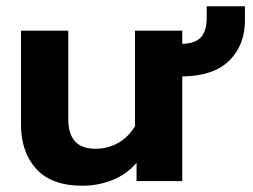

<svg xmlns="http://www.w3.org/2000/svg" viewBox="-20 -578 809 613"><path d="M47 -181V-480H198V-197Q198 -103 285 -103Q323 -103 356 -121Q389 -139 411 -175V-480H562V-438Q604 -439 622 -459.5Q640 -480 640 -521V-558H762V-514Q762 -434 712 -384.5Q662 -335 562 -334V0H416V-58Q384 -21 338.5 -3Q293 15 243 15Q145 15 96 -38.5Q47 -92 47 -181Z"/></svg>

Font: Prompt SemiBold
Style: Regular
Weight: 600
Designer: Katatrad Team
Foundry: CadsonDemak
Version: Version 1.000